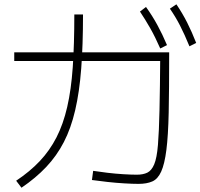

<svg xmlns="http://www.w3.org/2000/svg" viewBox="-20 -871 923 884"><path d="M403.3 -42.2 408.9 -84.4Q436.7 -80 473.9 -75.6Q511.1 -71.1 547.8 -68.9Q584.4 -66.7 610 -66.7Q638.9 -66.7 658.3 -76.1Q677.8 -85.6 690 -114.4Q702.2 -143.3 707.2 -203.9Q712.2 -264.4 714.4 -365.6Q716.7 -466.7 717.8 -621.1L737.8 -590H45.6V-630H758.9V-617.8Q758.9 -458.9 756.7 -352.8Q754.4 -246.7 746.1 -181.1Q737.8 -115.6 722.2 -81.1Q706.7 -46.7 681.1 -35.6Q655.6 -24.4 617.8 -24.4Q591.1 -24.4 552.8 -26.7Q514.4 -28.9 475 -33.3Q435.6 -37.8 403.3 -42.2ZM54.4 -38.9Q117.8 -81.1 163.3 -129.4Q208.9 -177.8 240 -238.3Q271.1 -298.9 289.4 -378.3Q307.8 -457.8 315 -562.2Q322.2 -666.7 322.2 -804.4H362.2Q362.2 -663.3 353.9 -555Q345.6 -446.7 326.1 -363.3Q306.7 -280 273.9 -216.7Q241.1 -153.3 192.8 -102.2Q144.4 -51.1 78.9 -6.7ZM717.8 -647.8Q694.4 -701.1 671.7 -741.1Q648.9 -781.1 624.4 -817.8L652.2 -838.9Q681.1 -798.9 704.4 -756.1Q727.8 -713.3 748.9 -663.3ZM852.2 -657.8Q830 -712.2 808.9 -753.3Q787.8 -794.4 762.2 -831.1L792.2 -851.1Q820 -810 841.7 -767.2Q863.3 -724.4 883.3 -673.3Z"/></svg>

Font: Paperlogy 2 ExtraLight
Style: Regular
Weight: 250
Designer: redesigned by Lee Juim, glyphs from Gmarket Sans & Montserrat
Foundry: PT&
Version: Version 1.001